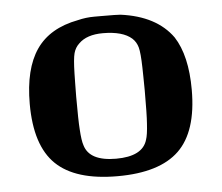

<svg xmlns="http://www.w3.org/2000/svg" viewBox="-41 -506 658 569"><g transform="rotate(-5 287.5 -221.5)"><path d="M46 -219Q46 -323 85.5 -380.5Q125 -438 210 -454Q234 -460 259 -460H279Q328 -460 337 -459Q443 -445 491 -378Q528 -321 528 -219Q528 -95 470 -39Q412 17 287 17Q162 17 104 -39Q46 -95 46 -219ZM366 -385Q339 -409 280 -409Q232 -409 208 -385Q196 -374 191.5 -357.5Q187 -341 186 -297Q186 -293 185.5 -269.5Q185 -246 185 -229Q185 -157 187 -131Q189 -97 194 -83Q208 -35 287 -35Q366 -35 380 -83Q385 -97 387 -131Q389 -157 389 -229Q389 -246 388.5 -269.5Q388 -293 388 -297Q387 -341 382.5 -357.5Q378 -374 366 -385Z"/></g></svg>

Font: MathJax_Caligraphic
Style: Bold
Weight: 700
Version: Version 1.1